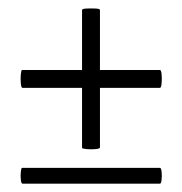

<svg xmlns="http://www.w3.org/2000/svg" viewBox="-20 -442 438 461"><path d="M34 -1Q31 -1 30 -10.5Q29 -20 30 -29.5Q31 -39 33 -39H364Q367 -39 368 -29.5Q369 -20 368 -10.5Q367 -1 364 -1ZM34 -231Q31 -231 30 -242Q29 -253 30 -263.5Q31 -274 33 -274H364Q367 -274 368 -263.5Q369 -253 368 -242Q367 -231 364 -231ZM220 -88Q220 -85 209.5 -84Q199 -83 188 -84Q177 -85 177 -87V-418Q177 -421 188 -421.5Q199 -422 209.5 -421.5Q220 -421 220 -418Z"/></svg>

Font: Cormorant Infant Light Medium
Style: Regular
Weight: 500
Version: Version 4.001